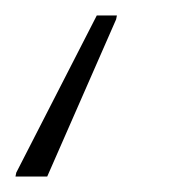

<svg xmlns="http://www.w3.org/2000/svg" viewBox="-115 -38 222 248"><path d="M-95 190 -94 185 10 -18H36L35 -13L-54 190Z"/></svg>

Font: Saira SemiExpanded Thin
Style: Italic
Weight: 250
Width: 6
Italic angle: -12°
Designer: Hector Gatti with collaboration of the Omnibus-Type team
Foundry: Omnibus-Type
Version: Version 1.101